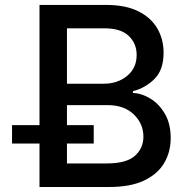

<svg xmlns="http://www.w3.org/2000/svg" viewBox="-20 -747 752 767"><path d="M137.8 0V-727.3H404.1Q481.5 -727.3 532.5 -701.9Q583.5 -676.5 608.5 -633.3Q633.5 -590.2 633.5 -536.2Q633.5 -468 597.3 -431.8Q561.1 -395.6 511 -382.8V-375.7Q547.2 -373.9 581.9 -352.5Q616.5 -331 639.2 -291.5Q661.9 -252.1 661.9 -195.7Q661.9 -139.9 635.8 -95.7Q609.7 -51.5 555.4 -25.7Q501.1 0 416.5 0ZM247.5 -94.1H405.9Q485.1 -94.1 519 -124.6Q552.9 -155.2 552.9 -201Q552.9 -252.8 514.4 -290Q475.9 -327.1 409.8 -327.1H247.5ZM247.5 -412.6H394.5Q449.9 -412.6 487.9 -443.9Q525.9 -475.1 525.9 -527.7Q525.9 -573.2 494.3 -603.5Q462.7 -633.9 397.4 -633.9H247.5ZM28.1 -173.7V-247.2H354.4V-173.7Z"/></svg>

Font: Inter UI Medium
Style: Regular
Weight: 500
Designer: Rasmus Andersson
Foundry: rsms
Version: 3.2;8d6f07862